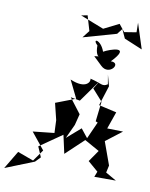

<svg xmlns="http://www.w3.org/2000/svg" viewBox="-137 -984 838 1070"><g transform="rotate(10 282.0 -448.5)"><path d="M272 -904 297 -819 265 -778 452 -831 476 -862 499 -812 602 -769 556 -912 557 -858 489 -847 456 -888 370 -845 237 -897ZM396 -640C447 -590 509 -675 444 -674C547 -781 427 -739 392 -719C369 -785 316 -785 355 -748C354 -654 412 -699 348 -686ZM450 -545C420 -525 415 -544 349 -559C356 -544 334 -495 241 -535L290 -435L178 -392L201 -298L204 -226L83 -213L159 -119L113 -54L23 -87L-38 15L125 -50L153 -79L128 -137L255 -225L278 -121L380 -217L464 -170L419 -105L477 -55L465 -24H587L526 -59L535 -100L488 -230L579 -300L489 -302L523 -399L422 -422L458 -535L441 -598ZM374 -508 432 -443 419 -330 431 -325 388 -229 349 -278 271 -210 308 -290 324 -353 259 -438 312 -428 404 -557Z"/></g></svg>

Font: Charger Distortion
Style: 2It
Weight: 400
Designer: Jasper
Foundry: Cannot Into Space Fonts
Version: Version 0.98